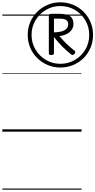

<svg xmlns="http://www.w3.org/2000/svg" viewBox="-20 -1135 822 1655"><path d="M500 -553Q442 -553 391 -574.5Q340 -596 301 -634.5Q262 -673 240.5 -724Q219 -775 219 -834Q219 -893 240.5 -944Q262 -995 301 -1033.5Q340 -1072 391 -1093.5Q442 -1115 500 -1115Q559 -1115 610.5 -1093.5Q662 -1072 700.5 -1033.5Q739 -995 760.5 -944Q782 -893 782 -834Q782 -775 760.5 -724Q739 -673 700.5 -634.5Q662 -596 610.5 -574.5Q559 -553 500 -553ZM500 -585Q569 -585 626 -618.5Q683 -652 716 -708.5Q749 -765 749 -834Q749 -903 716 -959.5Q683 -1016 626 -1049.5Q569 -1083 500 -1083Q432 -1083 375.5 -1049.5Q319 -1016 285.5 -959.5Q252 -903 252 -834Q252 -765 285.5 -708.5Q319 -652 375.5 -618.5Q432 -585 500 -585ZM422 -661Q412 -661 406.5 -664.5Q401 -668 401 -675V-1002Q401 -1016 425 -1016H489Q551 -1016 582 -996.5Q613 -977 613 -929Q613 -887 581 -859Q549 -831 492 -824Q523 -787 554 -757Q585 -727 621 -699Q628 -694 629 -686.5Q630 -679 621 -670Q607 -654 592 -667Q548 -702 512.5 -738.5Q477 -775 445 -816V-675Q445 -668 439.5 -664.5Q434 -661 422 -661ZM445 -856Q505 -857 536.5 -874.5Q568 -892 568 -927Q568 -952 550 -963Q532 -974 498 -974H445ZM0 490H683V500H0ZM0 -20H683V0H0ZM0 -505H683V-500H0ZM0 -1010H683V-1000H0Z"/></svg>

Font: Playwrite AU NSW Guides
Style: Regular
Weight: 400
Designer: Veronika Burian, José Scaglione
Foundry: TypeTogether
Version: Version 1.003